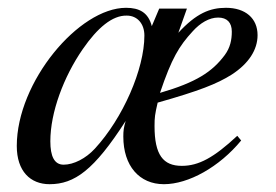

<svg xmlns="http://www.w3.org/2000/svg" viewBox="-20 -461 707 492"><path d="M459 -439H388L369 -394C360 -429 337 -441 303 -441C182 -441 23 -251 23 -87C23 -22 58 11 107 11C171 11 221 -25 302 -151C297 -134 296 -126 296 -111C296 -36 337 11 400 11C463 11 542 -33 598 -101L588 -113C528 -57 489 -36 446 -36C398 -36 376 -64 376 -138C376 -160 377 -168 384 -198C490 -228 536 -246 574 -270C617 -298 640 -333 640 -371C640 -414 609 -441 559 -441C518 -441 483 -427 437 -377ZM574 -380C574 -359 570 -339 556 -320C524 -277 483 -250 390 -223C420 -312 439 -343 474 -381C493 -402 516 -416 539 -416C562 -416 574 -403 574 -380ZM350 -370C350 -284 295 -158 223 -80C200 -55 169 -39 143 -39C119 -39 109 -61 109 -99C109 -173 143 -264 192 -335C230 -390 268 -422 305 -421C332 -421 350 -400 350 -370Z"/></svg>

Font: XITS
Style: Italic
Weight: 400
Italic angle: -16.33°
Designer: MicroPress Inc., with final additions and corrections provided by Coen Hoffman, Elsevier (retired)
Version: Version 1.107